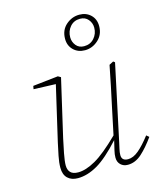

<svg xmlns="http://www.w3.org/2000/svg" viewBox="-114 -836 783 932"><g transform="rotate(-15 277.5 -370.5)"><path d="M162 12Q130 12 111 -6Q92 -24 92 -59Q92 -85 98.5 -117Q105 -149 112 -181L176 -457L65 -461L68 -477L195 -491L209 -483L142 -193Q135 -162 127.5 -123Q120 -84 120 -63Q120 -41 132 -28Q144 -15 171 -15Q209 -15 258.5 -43Q308 -71 382 -144L410 -277Q421 -327 431.5 -378Q442 -429 452 -480L473 -491L481 -485L400 -105Q397 -90 393 -73.5Q389 -57 389 -43Q389 -14 421 -14Q447 -14 474.5 -37Q502 -60 535 -103L548 -92Q516 -47 483.5 -17.5Q451 12 413 12Q391 12 377 -1.5Q363 -15 363 -37Q363 -54 367.5 -72Q372 -90 379 -121Q312 -47 261 -17.5Q210 12 162 12ZM356 -579Q321 -579 298.5 -601Q276 -623 276 -657Q276 -701 305.5 -727Q335 -753 373 -753Q407 -753 429.5 -731.5Q452 -710 452 -675Q452 -632 422.5 -605.5Q393 -579 356 -579ZM357 -599Q388 -599 407.5 -621Q427 -643 427 -674Q427 -697 412 -715Q397 -733 371 -733Q340 -733 321 -711Q302 -689 302 -658Q302 -635 316.5 -617Q331 -599 357 -599Z"/></g></svg>

Font: Source Serif 4 SmText ExtraLight
Style: Italic
Weight: 200
Italic angle: -12°
Designer: Frank Grießhammer
Foundry: Adobe
Version: Version 4.005;hotconv 1.1.0;makeotfexe 2.6.0